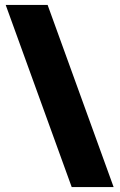

<svg xmlns="http://www.w3.org/2000/svg" viewBox="-20 -744 482 774"><path d="M172 -724 438 10H269L3 -724Z"/></svg>

Font: Noto Sans Cherokee Black
Style: Regular
Weight: 900
Designer: Monotype Design Team
Foundry: Monotype Imaging Inc.
Version: Version 2.001; ttfautohint (v1.8.4.7-5d5b)